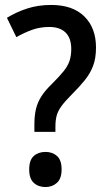

<svg xmlns="http://www.w3.org/2000/svg" viewBox="-20 -744 429 776"><path d="M119 -241Q119 -277 125.5 -304Q132 -331 147.5 -355Q163 -379 190 -405Q220 -435 237 -456Q254 -477 261 -498Q268 -519 268 -546Q268 -590 245 -612.5Q222 -635 179 -635Q142 -635 110 -623.5Q78 -612 46 -594L8 -672Q47 -696 91 -710Q135 -724 187 -724Q274 -724 321 -677.5Q368 -631 368 -552Q368 -508 356 -477Q344 -446 322 -419Q300 -392 268 -360Q242 -334 228 -314.5Q214 -295 209 -276.5Q204 -258 204 -232V-211H119ZM98 -59Q98 -97 116.5 -113.5Q135 -130 164 -130Q192 -130 210.5 -113.5Q229 -97 229 -59Q229 -22 210 -5Q191 12 164 12Q135 12 116.5 -5Q98 -22 98 -59Z"/></svg>

Font: Noto Sans Display SemiCondensed Medium
Style: Regular
Weight: 500
Width: 4
Designer: Monotype Design Team
Foundry: Monotype Imaging Inc.
Version: Version 2.003